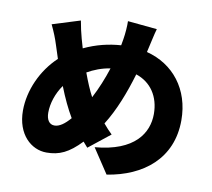

<svg xmlns="http://www.w3.org/2000/svg" viewBox="-91 -906 1181 1070"><g transform="rotate(10 500.0 -371.5)"><path d="M245 -159C215 -159 199 -185 199 -224C199 -276 218 -335 253 -384C278 -320 305 -263 333 -216C302 -180 273 -159 245 -159ZM498 -527C479 -468 454 -406 425 -351C406 -386 387 -432 369 -481C406 -502 448 -519 498 -527ZM687 -674C694 -702 705 -758 714 -787L548 -803C549 -779 546 -732 540 -698C538 -687 536 -676 534 -664C464 -659 396 -643 326 -610C321 -628 316 -645 311 -662C303 -692 295 -725 289 -761L132 -712C152 -670 164 -640 176 -602C184 -577 192 -552 200 -528C112 -446 58 -325 58 -211C58 -76 141 -3 227 -3C300 -3 352 -27 421 -99L447 -69L568 -165C551 -181 534 -200 518 -219C572 -304 613 -411 645 -519C730 -491 780 -417 780 -318C780 -211 711 -98 487 -79L579 60C782 28 937 -93 937 -310C937 -486 835 -613 682 -652Z"/></g></svg>

Font: GenEiGothic-pro-Heavy
Style: Bold
Weight: 900
Designer: Ryoko NISHIZUKA (kana & ideographs); Paul D. Hunt (Latin, Greek & Cyrillic); Wenlong ZHANG (bopomofo); Sandoll Communica
Foundry: Adobe Systems Incorporated; o_tamon
Version: Version 1.000.140830